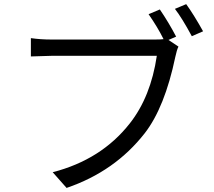

<svg xmlns="http://www.w3.org/2000/svg" viewBox="-20 -877 1040 932"><path d="M797.9 -683.1 846.2 -650.9Q837.9 -633.8 831.1 -601.1Q779.8 -356 683.1 -231Q538.1 -44.9 303.2 35.2L235.8 -41Q472.2 -102.1 609.9 -277.8Q711.9 -407.2 741.2 -606H229Q205.1 -606 129.9 -603V-691.9Q176.8 -685.1 230 -685.1H732.9Q758.8 -685.1 773.9 -687Q745.1 -745.1 701.2 -808.1L755.9 -831.1Q798.8 -768.1 835 -699.2ZM883.8 -856.9Q919.9 -807.1 965.8 -725.1L911.1 -701.2Q863.8 -789.1 829.1 -834Z"/></svg>

Font: Black Ops One [rus by aLiNcE]
Style: Regular
Weight: 400
Designer: James Grieshaber
Foundry: James Grieshaber
Version: Version 1.002;May 25, 2024;FontCreator 13.0.0.2680 64-bit